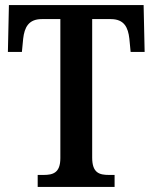

<svg xmlns="http://www.w3.org/2000/svg" viewBox="-20 -734 599 754"><path d="M128 0H430V-47H408C370 -47 342 -55 342 -115V-659H415C468 -659 483 -626 488 -582L493 -530H548L544 -714H15L11 -530H66L71 -582C76 -626 92 -659 144 -659H217V-113C217 -55 188 -47 151 -47H128Z"/></svg>

Font: Noto Serif Bengali Condensed
Style: Regular
Weight: 400
Width: 3
Designer: Juan Bruce, Universal Thirst, Indian Type Foundry and the Monotype Design Team.
Foundry: Monotype Imaging Inc.
Version: Version 2.003